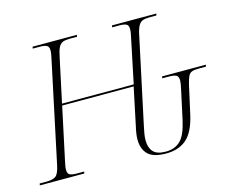

<svg xmlns="http://www.w3.org/2000/svg" viewBox="-116 -856 1209 1009"><g transform="rotate(-15 488.5 -352.0)"><path d="M671 10Q601 10 572 -19Q543 -48 543 -100Q543 -116 546 -135Q549 -154 554 -175L596 -375H207L147 -94Q139 -60 139 -43Q139 -22 151.5 -16Q164 -10 190 -10H229L227 0H-15L-13 -10H24Q60 -10 75.5 -22.5Q91 -35 100 -78L215 -620Q223 -654 223 -671Q223 -692 210.5 -698Q198 -704 172 -704H135L137 -714H378L376 -704H338Q314 -704 299 -698.5Q284 -693 275 -674.5Q266 -656 259 -619L209 -385H599L648 -620Q652 -637 654 -649.5Q656 -662 656 -671Q656 -692 643.5 -698Q631 -704 605 -704H567L569 -714H810L808 -704H771Q747 -704 732.5 -698.5Q718 -693 708.5 -674.5Q699 -656 692 -619L595 -165Q590 -142 586.5 -122.5Q583 -103 583 -84Q583 -45 603 -22.5Q623 0 672 0Q720 0 750.5 -29Q781 -58 798 -135L832 -292Q840 -326 840 -344Q840 -365 827 -371Q814 -377 788 -377H752L754 -387H992L990 -377H951Q926 -377 913 -372Q900 -367 893 -352Q886 -337 879 -308L845 -155Q825 -65 782.5 -27.5Q740 10 671 10Z"/></g></svg>

Font: Noto Serif Display ExtraLight
Style: Italic
Weight: 200
Italic angle: -12°
Designer: Monotype Design Team
Foundry: Monotype Imaging Inc.
Version: Version 2.009